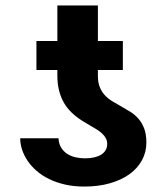

<svg xmlns="http://www.w3.org/2000/svg" viewBox="-20 -680 616 710"><path d="M196.4 -168.7Q197.4 -147.7 206.5 -133.5Q215.6 -119.3 229.4 -110.6Q243.3 -101.9 260.1 -98.2Q277 -94.5 294 -94.5Q313.2 -94.5 328.5 -98Q343.8 -101.6 354.4 -108.3Q365.1 -115.1 370.7 -125Q376.4 -134.9 376.4 -147.4Q376.4 -159.4 371.4 -168.7Q366.5 -177.9 358 -185.9Q349.4 -193.9 337.9 -201.2Q326.3 -208.5 313.2 -215.9Q300.1 -223.7 285.9 -232.2Q271.7 -240.8 258.2 -251.8Q244.7 -262.8 232.8 -276.6Q220.9 -290.5 211.8 -308.6Q202.8 -326.7 197.4 -349.4Q192.1 -372.2 192.1 -400.9V-421.2H114.7V-528.4H192.1V-659.8H342V-528.4H434.3V-421.2H342V-399.5Q342 -374.6 349.3 -357.2Q356.5 -339.8 368.4 -327.2Q380.3 -314.6 395.6 -305.4Q410.9 -296.2 426.8 -287.3Q444.2 -277.7 461.3 -267Q478.3 -256.4 491.7 -241.3Q505 -226.2 513.1 -204.9Q521.3 -183.6 521.3 -152.7Q521.3 -117.5 505.1 -87.7Q489 -57.9 459.2 -36.2Q429.3 -14.6 386.7 -2.3Q344.1 9.9 291.5 9.9Q253.2 9.9 220.7 2.5Q188.2 -5 161.9 -17.8Q135.7 -30.5 115.8 -47.8Q95.9 -65 82.4 -84.9Q68.9 -104.8 61.8 -126.2Q54.7 -147.7 54.7 -168.7Z"/></svg>

Font: Cannonade
Style: Bold
Weight: 700
Designer: Rasmus Andersson
Foundry: rsms
Version: Version 3.012;git-f93a4a705